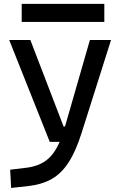

<svg xmlns="http://www.w3.org/2000/svg" viewBox="-20 -721 626 976"><path d="M36.6 234.4 31.7 141.6 112.8 131.8Q174.8 124.5 215.1 94.2Q255.4 64 283.2 0H232.9L26.9 -517.6H134.3L303.2 -78.1H310.5L437 -517.6H544.4L395 -45.9Q365.7 46.9 329.3 103.5Q293 160.2 243.4 188.5Q193.8 216.8 124.5 224.6ZM90.3 -609.4V-701.2H510.3V-609.4Z"/></svg>

Font: Cascadia Mono PL
Style: Regular
Weight: 400
Monospace: yes
Designer: Aaron Bell
Foundry: Saja Typeworks
Version: Version 2404.023; ttfautohint (v1.8.4)